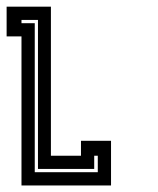

<svg xmlns="http://www.w3.org/2000/svg" viewBox="-20 -860 476 580"><path d="M315.4 -434.6Q315.4 -434.6 315.4 -419.9Q315.4 -405.3 315.4 -389.6Q315.4 -389.6 315.4 -360.4Q315.4 -330.1 315.4 -299.8Q315.4 -299.8 286.1 -299.8Q256.8 -299.8 219.7 -299.8Q200.2 -299.8 180.7 -299.8Q161.1 -299.8 144.5 -299.8Q141.6 -299.8 139.6 -299.8Q137.7 -299.8 134.8 -299.8Q134.8 -299.8 122.1 -299.8Q115.2 -299.8 105.5 -299.8Q75.2 -299.8 44.9 -299.8Q44.9 -299.8 44.9 -373Q44.9 -445.3 44.9 -537.1Q44.9 -586.9 44.9 -636.7Q44.9 -685.5 44.9 -726.6Q44.9 -732.4 44.9 -738.3Q44.9 -744.1 44.9 -750Q44.9 -750 30.3 -750Q14.6 -750 0 -750Q0 -750 0 -763.7Q0 -769.5 0 -780.3Q0 -794.9 0 -809.6Q0 -824.2 0 -839.8Q0 -839.8 14.6 -839.8Q29.3 -839.8 43.9 -839.8Q43.9 -839.8 74.2 -839.8Q103.5 -839.8 133.8 -839.8Q133.8 -839.8 133.8 -767.6Q133.8 -694.3 133.8 -602.5Q133.8 -552.7 133.8 -503.9Q133.8 -454.1 133.8 -413.1Q133.8 -407.2 133.8 -401.4Q133.8 -395.5 133.8 -389.6Q133.8 -389.6 164.1 -389.6Q194.3 -389.6 224.6 -389.6Q224.6 -389.6 224.6 -405.3Q224.6 -419.9 224.6 -434.6Q224.6 -434.6 254.9 -434.6Q285.2 -434.6 315.4 -434.6ZM275.4 -339.8Q275.4 -339.8 275.4 -356.4Q275.4 -373 275.4 -389.6Q275.4 -389.6 271.5 -389.6Q268.6 -389.6 264.6 -389.6Q264.6 -389.6 264.6 -377Q264.6 -363.3 264.6 -349.6Q264.6 -349.6 237.3 -349.6Q210 -349.6 174.8 -349.6Q156.2 -349.6 137.7 -349.6Q119.1 -349.6 103.5 -349.6Q101.6 -349.6 99.6 -349.6Q96.7 -349.6 94.7 -349.6Q94.7 -349.6 94.7 -421.9Q94.7 -494.1 94.7 -585Q94.7 -633.8 94.7 -683.6Q94.7 -732.4 94.7 -772.5Q94.7 -779.3 94.7 -785.2Q94.7 -790 94.7 -795.9Q94.7 -795.9 94.7 -796.9Q94.7 -798.8 94.7 -799.8Q94.7 -799.8 78.1 -799.8Q61.5 -799.8 44.9 -799.8Q44.9 -799.8 44.9 -798.8Q44.9 -797.9 44.9 -796.9Q44.9 -793 44.9 -790Q44.9 -790 58.6 -790Q71.3 -790 85 -790Q85 -790 85 -718.8Q85 -646.5 85 -555.7Q85 -506.8 85 -458Q85 -409.2 85 -369.1Q85 -363.3 85 -357.4Q85 -351.6 85 -345.7Q85 -345.7 85 -343.8Q85 -341.8 85 -339.8Q85 -339.8 113.3 -339.8Q114.3 -339.8 115.2 -339.8Q145.5 -339.8 183.6 -339.8Q204.1 -339.8 224.6 -339.8Q245.1 -339.8 261.7 -339.8Q264.6 -339.8 267.6 -339.8Q269.5 -339.8 272.5 -339.8Q272.5 -339.8 272.5 -339.8Q273.4 -339.8 274.4 -339.8Q274.4 -339.8 274.4 -339.8Q274.4 -339.8 275.4 -339.8Z"/></svg>

Font: Reach
Style: Inline
Weight: 400
Designer: Billy Harris
Version: Version 1.0